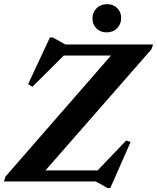

<svg xmlns="http://www.w3.org/2000/svg" viewBox="-34 -894 774 946"><path d="M720 -675 712.5 -651.5 170 -31.5 105 -54.5H447L587.5 -201.5L609.5 -194.5L509.5 32.5H496L438 0H-14.5L-7.5 -23.5L533 -643.5L617 -620.5H280.5L125.5 -466.5L104.5 -479.5L212 -709.5H226L288 -675ZM491 -734.5Q460.5 -734.5 441 -754.2Q421.5 -774 421.5 -802.5Q421.5 -833 441.5 -853.2Q461.5 -873.5 493.5 -873.5Q524.5 -873.5 543.8 -854Q563 -834.5 563 -805.5Q563 -775.5 543.2 -755Q523.5 -734.5 491 -734.5Z"/></svg>

Font: Newsreader 24pt
Style: Bold Italic
Weight: 700
Italic angle: -17°
Designer: Hugues Gentile
Foundry: Production Type
Version: Version 1.003